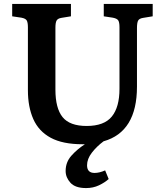

<svg xmlns="http://www.w3.org/2000/svg" viewBox="-20 -720 836 977"><path d="M418 237Q363 237 338.5 210Q314 183 314 150Q314 105 343.5 72Q373 39 412 14H400Q299 14 238 -19Q177 -52 149.5 -114Q122 -176 122 -261V-581Q122 -606 116 -616Q110 -626 89 -630L42 -637V-700H341V-637L292 -629Q274 -626 268 -615.5Q262 -605 262 -579V-264Q262 -169 298.5 -124Q335 -79 421 -79Q510 -79 549 -127Q588 -175 588 -268V-581Q588 -607 581.5 -616.5Q575 -626 554 -630L508 -637V-700H757V-637L708 -629Q689 -626 683 -615.5Q677 -605 677 -577V-279Q677 -49 507 -1Q471 26 447 57.5Q423 89 423 121Q423 160 461 160Q486 160 515 147L533 191Q513 209 483.5 223Q454 237 418 237Z"/></svg>

Font: Literata SemiBold
Style: Regular
Weight: 600
Designer: Latin by Veronika Burian and Jose Scaglione. Greek by Irene Vlachou. Cyrillic by Vera Evstafieva.
Foundry: TypeTogether
Version: Version 3.103; ttfautohint (v1.8.4.7-5d5b);gftools[0.9.29]